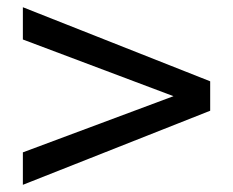

<svg xmlns="http://www.w3.org/2000/svg" viewBox="-20 -578 642 529"><path d="M559.1 -272.9V-354L43 -558.1V-469.2L458 -313L43 -158.2V-68.8Z"/></svg>

Font: Hack Dev
Style: Regular
Weight: 400
Designer: Christopher Simpkins
Foundry: Christopher Simpkins
Version: Version 2.0315